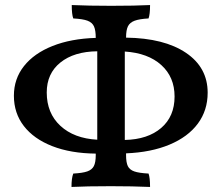

<svg xmlns="http://www.w3.org/2000/svg" viewBox="-20 -737 877 760"><path d="M479 -130V-123Q479 -94 486 -79.5Q493 -65 511.5 -58.5Q530 -52 568 -50Q574 -34 574 3Q505 0 419 0Q322 0 263 3Q263 -32 270 -50Q307 -52 325.5 -58.5Q344 -65 351.5 -79.5Q359 -94 359 -123V-129Q260 -130 187 -158.5Q114 -187 74.5 -238Q35 -289 35 -358Q35 -425 75 -475.5Q115 -526 188 -555Q261 -584 359 -587Q359 -617 352 -632.5Q345 -648 326.5 -655Q308 -662 270 -664Q264 -680 264 -717Q332 -714 420 -714Q516 -714 574 -717Q574 -680 568 -664Q532 -662 513 -655Q494 -648 486.5 -633Q479 -618 479 -588Q630 -586 716 -528Q802 -470 802 -370Q802 -300 763 -247.5Q724 -195 651 -164.5Q578 -134 479 -130ZM365 -184V-534Q273 -533 219 -489.5Q165 -446 165 -371Q165 -289 219 -239Q273 -189 365 -184ZM474 -533V-183Q565 -185 618 -230.5Q671 -276 671 -355Q671 -432 618.5 -479.5Q566 -527 474 -533Z"/></svg>

Font: Vollkorn SC SemiBold
Style: Regular
Weight: 600
Designer: Friedrich Althausen
Foundry: Friedrich Althausen
Version: Version 4.015